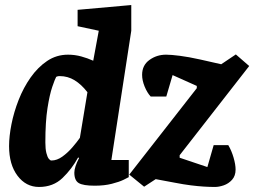

<svg xmlns="http://www.w3.org/2000/svg" viewBox="-20 -730 1009 762"><path d="M135 12Q83 12 49.5 -32.5Q16 -77 16 -150Q16 -189 25.5 -237Q35 -285 54 -333.5Q73 -382 101.5 -422.5Q130 -463 167 -488Q204 -513 250 -513Q277 -513 302.5 -506Q328 -499 350 -489L372 -608L288 -626V-691L501 -710V-608L422 -95H491V-27Q488 -25 470.5 -16.5Q453 -8 423.5 -0.5Q394 7 356 7Q310 7 292.5 -3.5Q275 -14 275 -45Q275 -56 280 -71Q285 -86 294 -103L290 -105Q265 -59 228 -23.5Q191 12 135 12ZM184 -93Q206 -93 227.5 -108.5Q249 -124 267.5 -145.5Q286 -167 297 -183L327 -364Q303 -395 276 -411.5Q249 -428 217 -428Q213 -428 210 -427.5Q207 -427 203 -425Q198 -416 187.5 -385.5Q177 -355 168.5 -301Q160 -247 160 -165Q160 -139 164 -123Q168 -107 173.5 -100Q179 -93 184 -93ZM833 12Q812 12 788.5 10.5Q765 9 737 5.5Q709 2 673 -5L598 -19L552 11L493 -37L761 -380V-389L665 -432L640 -347H578Q564 -362 554 -386.5Q544 -411 544 -433Q544 -471 573 -492Q602 -513 639 -513Q659 -513 694 -508.5Q729 -504 774 -494L858 -475L916 -514L969 -468L693 -114V-104L803 -67L828 -154H886Q899 -132 907 -104.5Q915 -77 915 -57Q915 -32 901 -16.5Q887 -1 868 5.5Q849 12 833 12Z"/></svg>

Font: Faustina ExtraBold
Style: Italic
Weight: 800
Italic angle: -8°
Designer: Alfonso Garcia
Foundry: http://www.omnibus-type.com
Version: Version 1.200